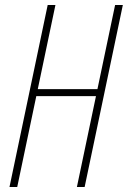

<svg xmlns="http://www.w3.org/2000/svg" viewBox="-20 -749 512 769"><path d="M18 0 171 -729H202L49 0ZM288 0 441 -729H472L319 0ZM119 -364 125 -392H378L372 -364Z"/></svg>

Font: Hubot Sans Condensed ExtraLight
Style: Italic
Weight: 200
Width: 3
Italic angle: -12.0243°
Designer: Deni Anggara
Foundry: GitHub, Inc., Subsidiary of Microsoft Corporation
Version: Version 2.000